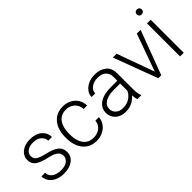

<svg xmlns="http://www.w3.org/2000/svg" viewBox="44 -1440 2169 2169"><g transform="rotate(-45 1128.5 -356.0)"><path d="M393.1 -134.8Q393.1 -156.7 382.3 -177.5Q371.6 -198.2 341.1 -215.8Q310.5 -233.4 252 -245.6Q163.6 -264.2 115.5 -296.9Q67.4 -329.6 67.4 -394.5Q67.4 -434.1 90.1 -466.6Q112.8 -499 154.5 -518.6Q196.3 -538.1 253.4 -538.1Q345.2 -538.1 397 -493.2Q448.7 -448.2 448.7 -380.4H390.1Q390.1 -420.9 354.7 -454.3Q319.3 -487.8 253.4 -487.8Q208 -487.8 179.9 -474.1Q151.9 -460.4 138.9 -439.2Q126 -418 126 -396Q126 -373 136.5 -355Q147 -336.9 177.2 -322.3Q207.5 -307.6 266.6 -293.9Q362.8 -272 407.2 -236.6Q451.7 -201.2 451.7 -138.2Q451.7 -72.8 398.7 -31.5Q345.7 9.8 256.8 9.8Q189.9 9.8 143.6 -12.7Q97.2 -35.2 73.5 -71.5Q49.8 -107.9 49.8 -148.9H108.4Q110.8 -107.4 133.8 -83.7Q156.7 -60.1 190.2 -50.3Q223.6 -40.5 256.8 -40.5Q323.7 -40.5 358.4 -69.1Q393.1 -97.7 393.1 -134.8Z M778.8 -40.5Q815.4 -40.5 847.9 -54.7Q880.4 -68.8 901.6 -96.2Q922.9 -123.5 925.8 -163.6H981.9Q979.5 -113.3 951.2 -74.2Q922.9 -35.2 877.7 -12.7Q832.5 9.8 778.8 9.8Q704.6 9.8 654.3 -25.4Q604 -60.5 578.6 -120.4Q553.2 -180.2 553.2 -253.9V-274.4Q553.2 -348.6 578.9 -408.4Q604.5 -468.3 654.5 -503.2Q704.6 -538.1 778.3 -538.1Q835 -538.1 880.1 -515.1Q925.3 -492.2 952.4 -450.2Q979.5 -408.2 981.9 -350.6H925.8Q922.4 -414.6 880.1 -451.2Q837.9 -487.8 778.3 -487.8Q718.3 -487.8 681.6 -457.8Q645 -427.7 628.4 -379.2Q611.8 -330.6 611.8 -274.4V-253.9Q611.8 -197.8 628.2 -149.2Q644.5 -100.6 681.4 -70.6Q718.3 -40.5 778.8 -40.5Z M1432.6 0Q1428.2 -13.7 1425 -33.4Q1421.9 -53.2 1420.9 -73.7Q1394.5 -40 1349.6 -15.1Q1304.7 9.8 1242.2 9.8Q1165 9.8 1118.4 -33.2Q1071.8 -76.2 1071.8 -140.6Q1071.8 -218.3 1136.2 -262.9Q1200.7 -307.6 1312.5 -307.6H1420.4V-367.2Q1420.4 -423.8 1385.5 -456.3Q1350.6 -488.8 1284.2 -488.8Q1222.7 -488.8 1182.6 -457.5Q1142.6 -426.3 1142.6 -382.3L1084.5 -382.8Q1084.5 -422.4 1109.9 -457.8Q1135.3 -493.2 1180.9 -515.6Q1226.6 -538.1 1287.1 -538.1Q1371.6 -538.1 1425.3 -495.1Q1479 -452.1 1479 -366.2V-110.8Q1479 -83.5 1483.2 -54.2Q1487.3 -24.9 1495.1 -6.3V0ZM1249 -42.5Q1312.5 -42.5 1356.9 -72.8Q1401.4 -103 1420.4 -146.5V-262.7H1320.8Q1231 -262.7 1180.7 -231.4Q1130.4 -200.2 1130.4 -145.5Q1130.4 -102.5 1162.1 -72.5Q1193.8 -42.5 1249 -42.5Z M1630.4 -528.3 1792.5 -81.1 1953.1 -528.3H2013.2L1815.4 0H1768.1L1569.8 -528.3Z M2105.5 -681.2Q2105.5 -697.8 2116 -709.2Q2126.5 -720.7 2145.5 -720.7Q2164.1 -720.7 2175 -709.2Q2186 -697.8 2186 -681.2Q2186 -664.6 2175 -653.3Q2164.1 -642.1 2145.5 -642.1Q2126.5 -642.1 2116 -653.3Q2105.5 -664.6 2105.5 -681.2ZM2174.3 -528.3V0H2115.7V-528.3Z"/></g></svg>

Font: Vazirmatn UI FD ExtraLight
Style: Regular
Weight: 200
Designer: Saber Rastikerdar
Foundry: Saber Rastikerdar
Version: Version 33.003